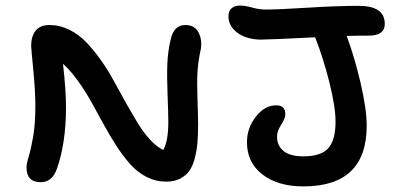

<svg xmlns="http://www.w3.org/2000/svg" viewBox="-20 -666 1431 689"><path d="M916 -523.9Q887.2 -523.9 861.6 -532.7Q835.9 -541.5 817.9 -561.3Q799.8 -581.1 799.8 -607.9Q799.8 -625.5 810.5 -635.7Q821.3 -646 840.8 -646Q859.4 -646 884.8 -638.9Q910.2 -631.8 932.1 -631.8Q981 -631.8 1084 -638.4Q1187 -645 1267.1 -645Q1360.8 -645 1360.8 -580.1Q1360.8 -538.1 1303.2 -538.1Q1250 -538.1 1224.1 -537.1Q1252.4 -460.9 1274.2 -367.4Q1295.9 -273.9 1295.9 -214.8Q1295.9 2.9 1068.8 2.9Q977.5 2.9 921.9 -39.8Q866.2 -82.5 866.2 -155.8Q866.2 -206.1 897.9 -247.1Q929.7 -288.1 971.2 -288.1Q1003.9 -288.1 1003.9 -255.9Q1003.9 -241.2 989 -218.3Q974.1 -195.3 974.1 -175.8Q974.1 -143.6 997.3 -124.3Q1020.5 -105 1068.8 -105Q1132.3 -105 1158.2 -134.3Q1184.1 -163.6 1184.1 -229Q1184.1 -282.7 1161.9 -371.1Q1139.6 -459.5 1110.8 -532.2Q948.7 -523.9 916 -523.9ZM126 -12.2Q75.2 -12.2 75.2 -64.9Q75.2 -79.1 83 -104Q90.8 -128.9 98.9 -175Q106.9 -221.2 106.9 -287.1Q106.9 -337.9 99.4 -415.8Q91.8 -493.7 91.8 -501Q91.8 -535.6 107.9 -555.9Q124 -576.2 157.2 -576.2Q194.3 -576.2 228.5 -559.3Q262.7 -542.5 289.1 -514.9Q315.4 -487.3 341.6 -450.9Q367.7 -414.6 388.4 -375.7Q409.2 -336.9 431.6 -297.4Q454.1 -257.8 474.1 -224.6Q494.1 -191.4 518.1 -165.3Q542 -139.2 565.9 -127.9Q584 -159.2 584 -229Q584 -258.8 581.3 -326.7Q578.6 -394.5 580.6 -438.2Q582.5 -481.9 591.8 -522Q598.1 -550.3 611.1 -563.2Q624 -576.2 645 -576.2Q678.7 -576.2 692.6 -549.1Q706.5 -522 700.2 -487.8Q690.9 -444.8 688.7 -407.7Q686.5 -370.6 688.7 -308.8Q690.9 -247.1 690.9 -222.2Q690.9 -182.6 688.5 -153.6Q686 -124.5 678.7 -96.9Q671.4 -69.3 658.9 -52.2Q646.5 -35.2 625.7 -24.7Q605 -14.2 576.2 -14.2Q539.1 -14.2 506.1 -31Q473.1 -47.9 447.3 -76.9Q421.4 -106 398.2 -141.8Q375 -177.7 352.3 -219.2Q329.6 -260.7 308.3 -299.1Q287.1 -337.4 260.3 -375Q233.4 -412.6 206.1 -437Q216.8 -342.8 216.8 -280.8Q216.8 -152.3 184.1 -60.1Q167.5 -12.2 126 -12.2Z"/></svg>

Font: Shantell Sans Irregular Bouncy
Style: Regular
Weight: 500
Designer: Stephen Nixon, Anya Danilova, Shantell Martin
Foundry: Arrow Type
Version: Version 1.006;[9816181b4]